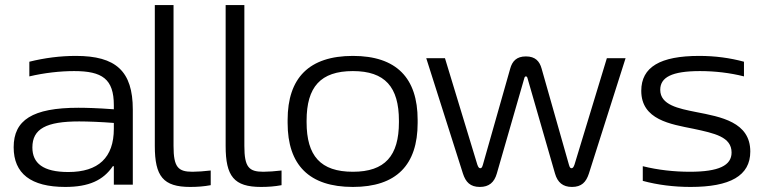

<svg xmlns="http://www.w3.org/2000/svg" viewBox="-20 -730 3026 759"><path d="M280 -509C218 -509 156 -501 96 -486V-428C155 -442 218 -449 273 -449C384 -449 430 -418 430 -314V-298C364 -303 317 -304 290 -304C108 -304 34 -255 34 -148C34 -44 102 9 238 9C331 9 388 -17 426 -73H430V0H505V-297C505 -449 438 -509 280 -509ZM108 -147C108 -221 163 -250 293 -250C326 -250 380 -248 430 -244V-221C430 -107 369 -50 250 -50C150 -50 108 -85 108 -147Z M741 -51C684 -51 666 -69 666 -153V-710H592V-153C592 -33 625 9 732 9C760 9 787 7 813 2V-56C789 -53 759 -51 741 -51Z M1021 -51C964 -51 946 -69 946 -153V-710H872V-153C872 -33 905 9 1012 9C1040 9 1067 7 1093 2V-56C1069 -53 1039 -51 1021 -51Z M1117 -256V-244C1117 -78 1202 9 1375 9C1547 9 1631 -78 1631 -244V-256C1631 -422 1547 -509 1375 -509C1202 -509 1117 -422 1117 -256ZM1192 -247V-253C1192 -386 1247 -449 1375 -449C1502 -449 1557 -386 1557 -253V-247C1557 -114 1502 -51 1375 -51C1247 -51 1192 -114 1192 -247Z M1944 -44 2053 -422C2055 -430 2063 -430 2065 -422L2174 -44C2184 -9 2205 9 2241 9C2279 9 2297 -10 2308 -44L2453 -500H2379L2251 -79C2247 -68 2244 -65 2239 -65C2235 -65 2232 -68 2229 -79L2121 -459C2113 -488 2096 -507 2059 -507C2022 -507 2005 -488 1997 -459L1889 -79C1886 -68 1883 -65 1879 -65C1874 -65 1871 -68 1867 -79L1739 -500H1665L1810 -44C1821 -10 1839 9 1877 9C1913 9 1934 -9 1944 -44Z M2721 -221C2805 -203 2872 -189 2872 -127C2872 -76 2822 -51 2707 -51C2645 -51 2581 -58 2521 -73V-15C2580 1 2644 9 2710 9C2866 9 2946 -35 2946 -131C2946 -248 2829 -268 2732 -287C2662 -301 2590 -315 2590 -375C2590 -424 2635 -449 2747 -449C2806 -449 2866 -442 2921 -428V-486C2866 -501 2807 -509 2744 -509C2590 -509 2515 -465 2515 -371C2515 -256 2632 -239 2721 -221Z"/></svg>

Font: LT Wave Light
Style: Regular
Weight: 300
Designer: Daniel Lyons
Version: Version 2.5 (Glyphs App)